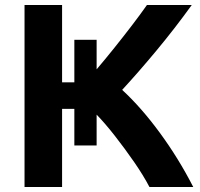

<svg xmlns="http://www.w3.org/2000/svg" viewBox="-20 -730 798 767"><path d="M277 -149H366V-272Q400 -237 439.5 -186.5Q479 -136 516 -82.5Q553 -29 577 17H752Q693 -98 618.5 -199.5Q544 -301 468 -371Q531 -439 605 -528Q679 -617 746 -710H567Q541 -673 507 -628.5Q473 -584 436.5 -538.5Q400 -493 366 -453V-571H277V-401H228V-710H78V17H228V-295H277Z"/></svg>

Font: Repo Bold
Style: Bold
Weight: 700
Designer: Stefan Peev
Foundry: Context Ltd
Version: Version 1.502